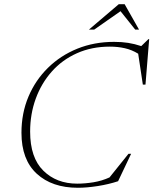

<svg xmlns="http://www.w3.org/2000/svg" viewBox="-20 -878 726 908"><path d="M538.5 -21Q495 -6.5 442.8 1.8Q390.5 10 348.5 10Q226 10 153.8 -56.5Q81.5 -123 81.5 -250Q81.5 -342.5 114.5 -420.8Q147.5 -499 206.8 -557.2Q266 -615.5 345.8 -647.8Q425.5 -680 519.5 -680Q556.5 -680 586.5 -675.2Q616.5 -670.5 648 -660L682 -693H685.5L668 -478H655.5L633.5 -624Q603.5 -642.5 570 -650Q536.5 -657.5 499.5 -657.5Q413.5 -657.5 343.8 -626.2Q274 -595 224.8 -539.5Q175.5 -484 149 -411.2Q122.5 -338.5 122.5 -255.5Q122.5 -132.5 184.8 -71Q247 -9.5 345 -9.5Q382 -9.5 422 -16Q462 -22.5 498 -39L587.5 -150.5H600ZM400.5 -738 541.5 -858H569.5L637.5 -738H619.5L550 -825L425.5 -738Z"/></svg>

Font: Newsreader Text ExtraLight
Style: Italic
Weight: 275
Italic angle: -17°
Designer: Hugues Gentile
Foundry: Production Type
Version: Version 1.001